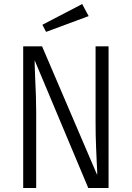

<svg xmlns="http://www.w3.org/2000/svg" viewBox="-20 -935 655 955"><path d="M152.3 -635.4Q151.8 -625.1 154.4 -560Q160 -447.2 160 -379.5V0H95.4V-704.6H189.2L463.1 -65.1Q464.1 -71.3 462.8 -95.9Q461.5 -120.5 461 -131.8Q460.5 -142.6 457.9 -202.8Q455.4 -263.1 455.4 -327.2V-704.6H520V0H419ZM190.8 -811.8 388.7 -914.9 421 -854.9 209.2 -776.4Z"/></svg>

Font: Fira Code Fixed Light
Style: Regular
Weight: 300
Monospace: yes
Designer: Carrois Corporate, Edenspiekermann AG, Nikita Prokopov
Foundry: Carrois Corporate, Edenspiekermann AG, Nikita Prokopov
Version: Version 5.002